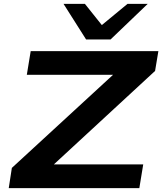

<svg xmlns="http://www.w3.org/2000/svg" viewBox="-20 -968 835 988"><path d="M25 0 41 -104 616 -633 618 -583H118L138 -705H795L778 -603L203 -72L201 -122H717L697 0ZM423 -765 307 -948H417L504 -839L636 -948H740L549 -765Z"/></svg>

Font: Nunito Sans 7pt Expanded
Style: Bold Italic
Weight: 700
Width: 7
Italic angle: -9°
Designer: Vernon Adams
Foundry: Vernon Adams
Version: Version 3.101;gftools[0.9.27]